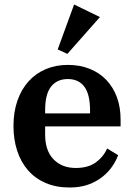

<svg xmlns="http://www.w3.org/2000/svg" viewBox="-20 -823 596 855"><path d="M290 12Q230 12 183.5 -8Q137 -28 105 -64.5Q73 -101 56.5 -151.5Q40 -202 40 -262Q40 -324 57.5 -374.5Q75 -425 107 -460.5Q139 -496 183.5 -515Q228 -534 282 -534Q336 -534 379.5 -516.5Q423 -499 453.5 -467Q484 -435 500.5 -390.5Q517 -346 517 -291V-260H181V-224Q181 -152 218.5 -113.5Q256 -75 317 -75Q373 -75 407 -100Q441 -125 457 -162L506 -132Q497 -107 479.5 -81.5Q462 -56 435.5 -35Q409 -14 373 -1Q337 12 290 12ZM181 -318H381V-331Q381 -403 355.5 -437Q330 -471 282 -471Q234 -471 207.5 -437.5Q181 -404 181 -332ZM237 -603 310 -803 425 -747 280 -583Z"/></svg>

Font: IBM Plex Serif SmBld
Style: Regular
Weight: 600
Designer: Mike Abbink, Paul van der Laan, Pieter van Rosmalen
Foundry: Bold Monday
Version: Version 3.001